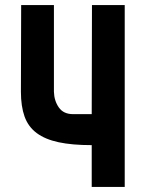

<svg xmlns="http://www.w3.org/2000/svg" viewBox="-20 -742 580 762"><path d="M63 -378 64 -722H194V-378Q195 -342 213.5 -315.5Q232 -289 270 -289H344L345 -722H475V0H344V-166Q266 -166 212.5 -177.5Q159 -189 125.5 -214Q92 -239 77.5 -279.5Q63 -320 63 -378Z"/></svg>

Font: PostBus
Style: Regular
Weight: 400
Designer: Peter Wiegel
Version: Version 1.001